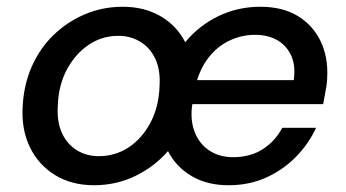

<svg xmlns="http://www.w3.org/2000/svg" viewBox="-20 -536 1024 568"><path d="M258 12Q192 12 143 -18Q94 -48 68.5 -100.5Q43 -153 47 -220Q50 -284 73.5 -338Q97 -392 137.5 -431.5Q178 -471 230.5 -493.5Q283 -516 343 -516Q407 -516 455 -488Q503 -460 528 -411Q568 -460 625.5 -488Q683 -516 750 -516Q817 -516 862 -488Q907 -460 929 -413Q951 -366 948 -308Q948 -296 945.5 -280Q943 -264 940 -249.5Q937 -235 936 -228H549Q542 -184 555 -148Q568 -112 598 -91.5Q628 -71 670 -71Q720 -71 757 -94.5Q794 -118 815 -158H915Q893 -110 855 -71.5Q817 -33 767 -10.5Q717 12 656 12Q593 12 547 -15Q501 -42 477 -89Q437 -43 380.5 -15.5Q324 12 258 12ZM272 -74Q321 -74 360.5 -100Q400 -126 425 -173Q450 -220 452 -281Q455 -329 439.5 -362Q424 -395 395 -412.5Q366 -430 330 -430Q282 -430 242.5 -403.5Q203 -377 178 -330.5Q153 -284 151 -223Q148 -175 163.5 -142Q179 -109 207.5 -91.5Q236 -74 272 -74ZM563 -299H849Q855 -342 841.5 -371.5Q828 -401 800.5 -417Q773 -433 734 -433Q698 -433 663.5 -418Q629 -403 603 -373Q577 -343 563 -299Z"/></svg>

Font: DM Sans Medium
Style: Italic
Weight: 500
Italic angle: -10°
Designer: Colophon Foundry, Jonny Pinhorn
Foundry: Colophon Foundry
Version: Version 4.004;gftools[0.9.30]